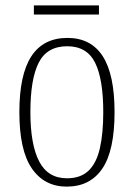

<svg xmlns="http://www.w3.org/2000/svg" viewBox="-20 -684 497 714"><path d="M228 10Q145 10 98.5 -57.5Q52 -125 52 -267Q52 -406 96.5 -474.5Q141 -543 231 -543Q318 -543 362 -475Q406 -407 406 -267Q406 -124 360.5 -57Q315 10 228 10ZM229 -21Q280 -21 309.5 -49.5Q339 -78 351.5 -133Q364 -188 364 -267Q364 -390 333.5 -451Q303 -512 230 -512Q155 -512 124 -451Q93 -390 93 -267Q93 -147 125.5 -84Q158 -21 229 -21ZM106 -630V-664H348V-630Z"/></svg>

Font: Noto Serif Khmer Condensed ExtraLight
Style: Regular
Weight: 250
Width: 3
Designer: Danh Hong and the Monotype Design Team
Foundry: Monotype Imaging Inc.
Version: Version 2.004